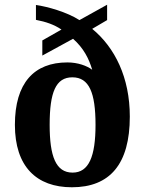

<svg xmlns="http://www.w3.org/2000/svg" viewBox="-20 -782 613 812"><path d="M284 10C444 10 529 -87 529 -289C529 -454 466 -581 370 -660L433 -697V-762L316 -697C263 -731 181 -754 132 -761V-698C174 -690 209 -678 240 -657L159 -611V-547L289 -618C334 -578 356 -534 370 -487C347 -504 309 -518 265 -518C124 -518 43 -431 43 -254C43 -78 134 10 284 10ZM287 -52C216 -52 190 -121 190 -254C190 -392 216 -455 286 -455C357 -455 384 -390 384 -254C384 -121 356 -52 287 -52Z"/></svg>

Font: Noto Serif Bengali SemiCondensed
Style: Bold
Weight: 700
Width: 4
Designer: Juan Bruce, Universal Thirst, Indian Type Foundry and the Monotype Design Team.
Foundry: Monotype Imaging Inc.
Version: Version 2.003